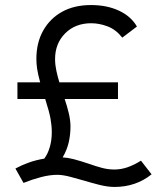

<svg xmlns="http://www.w3.org/2000/svg" viewBox="-20 -725 650 760"><path d="M49 -333V-399H139Q130 -432 127 -452.5Q124 -473 124 -492Q124 -556 151 -604Q178 -652 226 -678.5Q274 -705 340 -705Q404 -705 451.5 -682.5Q499 -660 522 -620L464 -576Q439 -608 406 -620.5Q373 -633 341 -633Q278 -633 238 -593Q198 -553 198 -491Q198 -469 203 -445.5Q208 -422 215 -399H447V-333H236Q245 -307 252 -278Q259 -249 259 -224Q259 -192 252 -161.5Q245 -131 228 -102Q248 -101 271.5 -95Q295 -89 334 -76Q359 -67 383.5 -60.5Q408 -54 433 -54Q459 -54 485 -63Q511 -72 538 -89L580 -35Q518 15 433 15Q406 15 372.5 6.5Q339 -2 313 -10Q292 -16 260.5 -24.5Q229 -33 207 -33Q177 -33 142.5 -24Q108 -15 73 -1L41 -58Q67 -72 95.5 -82Q124 -92 155 -97Q169 -115 177 -142.5Q185 -170 185 -201Q185 -227 180 -255Q175 -283 159 -333Z"/></svg>

Font: Lexend Deca Light
Style: Regular
Weight: 300
Designer: Bonnie Shaver-Troup, Thomas Jockin
Foundry: Lexend
Version: Version 1.008; ttfautohint (v1.8.4.7-5d5b)